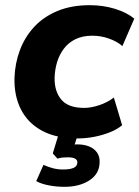

<svg xmlns="http://www.w3.org/2000/svg" viewBox="-20 -524 539 742"><path d="M280 11Q198 11 143 -18.5Q88 -48 61 -101Q34 -154 36 -224Q38 -280 57 -330.5Q76 -381 112 -420Q148 -459 202 -481.5Q256 -504 327 -504Q378 -504 424 -490Q470 -476 499 -452L453 -346Q432 -364 401 -375Q370 -386 337 -386Q299 -386 271.5 -372.5Q244 -359 226.5 -335.5Q209 -312 200.5 -283.5Q192 -255 191 -224Q190 -171 217 -139Q244 -107 305 -107Q332 -107 363.5 -117.5Q395 -128 420 -147L452 -40Q433 -24 404 -12.5Q375 -1 343 5Q311 11 280 11ZM229 198Q199 198 169.5 192.5Q140 187 120 176L148 113Q165 121 184 126Q203 131 224 131Q251 131 265 124.5Q279 118 279 103Q279 94 270 89Q261 84 243 84Q235 84 225 84.5Q215 85 202 89L184 69L211 -20H286L261 58L228 43Q239 38 252.5 36Q266 34 278 34Q305 34 324.5 42Q344 50 355 65.5Q366 81 365 104Q364 148 325.5 173Q287 198 229 198Z"/></svg>

Font: Nunito Sans 11pt ExtraBold
Style: Italic
Weight: 800
Italic angle: -9°
Version: Version 3.101;gftools[0.9.27]